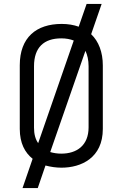

<svg xmlns="http://www.w3.org/2000/svg" viewBox="-20 -837 580 971"><path d="M171 114 210 0C236 7 264 11 291 11C390 11 500 -38 500 -185V-506C500 -573 479 -628 441 -664L494 -817H418L378 -702C353 -711 324 -716 292 -716C164 -716 80 -648 80 -507V-185C80 -113 106 -65 145 -34L94 114ZM173 -113C159 -133 152 -159 152 -191V-502C152 -597 202 -643 290 -643C314 -643 335 -639 353 -632ZM428 -193C428 -101 368 -60 290 -60C270 -60 251 -63 234 -68L412 -580C422 -559 428 -533 428 -502Z"/></svg>

Font: Advent Pro
Style: Medium
Weight: 500
Designer: Andreas Kalpakidis
Foundry: Andreas Kalpakidis
Version: Version 2.002 2008